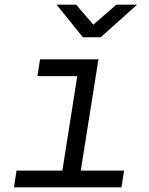

<svg xmlns="http://www.w3.org/2000/svg" viewBox="-20 -805 640 825"><path d="M336 -645H413L569 -785H480L381 -699L307 -785H223ZM40 0H502L513 -72H327L403 -550H152L141 -478H312L248 -72H51Z"/></svg>

Font: JetBrains Mono Light
Style: Italic
Weight: 336
Italic angle: -9°
Monospace: yes
Designer: Philipp Nurullin, Konstantin Bulenkov
Foundry: JetBrains
Version: Version 2.305